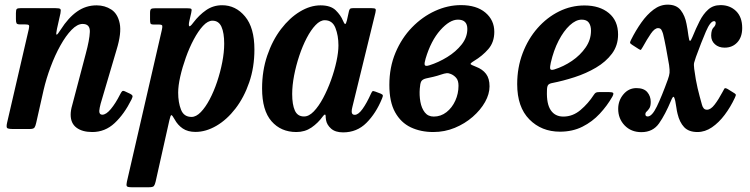

<svg xmlns="http://www.w3.org/2000/svg" viewBox="-20 -555 3228 826"><path d="M69 -520H217.5Q236 -520 239.5 -516.2Q243 -512.5 240 -497.5L225 -430.5Q220 -406.5 223.5 -405.8Q227 -405 241.5 -428Q274 -479 311.8 -505.5Q349.5 -532 395.5 -532Q431 -532 458.8 -514Q486.5 -496 495 -454.2Q503.5 -412.5 481.5 -341L413 -109Q411 -102.5 409 -91.8Q407 -81 407 -77.5Q407 -61.5 420 -61.5Q436.5 -61.5 456.8 -85.8Q477 -110 496.5 -148.5Q501.5 -158.5 505.2 -162.2Q509 -166 517.5 -162L540 -151.5Q548.5 -147 550 -143Q551.5 -139 546 -127.5Q514.5 -64 473.2 -25.5Q432 13 377 13Q334 13 309 -5.8Q284 -24.5 284 -61.5Q284 -80 290.5 -102L349 -324Q365 -383 366.5 -417.5Q368 -452 335.5 -452Q312.5 -452 287.8 -426.5Q263 -401 239.8 -359.2Q216.5 -317.5 197.8 -267.2Q179 -217 167.5 -167.5L135.5 -25.5Q132.5 -12 128.2 -6Q124 0 107 0H37.5Q14.5 0 10.5 -4.5Q6.5 -9 10.5 -27L104 -430.5Q107 -444 103.8 -447Q100.5 -450 88 -450H66.5Q54 -450 51.2 -454.8Q48.5 -459.5 48.5 -473V-498.5Q48.5 -512.5 52 -516.2Q55.5 -520 69 -520Z M648.5 -519.5H783.5Q800 -519.5 803 -516.5Q806 -513.5 802.5 -499L795 -466.5Q790.5 -447 794 -442.8Q797.5 -438.5 811.5 -457.5Q836.5 -490.5 867 -511.5Q897.5 -532.5 935.5 -532.5Q994 -532.5 1034.2 -484.2Q1074.5 -436 1074.5 -342Q1074.5 -265.5 1052.2 -200.8Q1030 -136 993 -88Q956 -40 911 -13.8Q866 12.5 821 12.5Q788 12.5 766.2 -2.2Q744.5 -17 731.5 -41Q721 -60 717.2 -59.8Q713.5 -59.5 708.5 -37L649.5 226.5Q646.5 239.5 642.2 245Q638 250.5 622 250.5H545Q527.5 250.5 525.2 245.2Q523 240 526 226.5L676 -425Q679 -438 678.2 -443.8Q677.5 -449.5 662.5 -449.5H641Q629.5 -449.5 627.5 -454Q625.5 -458.5 625.5 -471.5V-499Q625.5 -513.5 630.2 -516.5Q635 -519.5 648.5 -519.5ZM746.5 -156.5Q746.5 -114 758.8 -83Q771 -52 804 -52Q824 -52 844 -72.8Q864 -93.5 882 -127.5Q900 -161.5 914 -203.2Q928 -245 936.2 -287.5Q944.5 -330 944.5 -367Q944.5 -413.5 932.8 -439.8Q921 -466 894 -466Q874 -466 853.2 -443.5Q832.5 -421 813.5 -385.2Q794.5 -349.5 779.5 -307.5Q764.5 -265.5 755.5 -225.8Q746.5 -186 746.5 -156.5Z M1623.5 -131Q1597.5 -67.5 1556.5 -26.5Q1515.5 14.5 1456 14.5Q1422.5 14.5 1404.2 -1.8Q1386 -18 1382.5 -39Q1381.5 -46 1381.2 -49.8Q1381 -53.5 1381 -57Q1379.5 -68.5 1369 -54.5Q1348 -25.5 1319.8 -6.2Q1291.5 13 1255 13Q1188.5 13 1148 -33.5Q1107.5 -80 1107.5 -174.5Q1107.5 -251 1129.8 -316.2Q1152 -381.5 1189 -430Q1226 -478.5 1270.5 -505.2Q1315 -532 1359 -532Q1402.5 -532 1424.2 -510.8Q1446 -489.5 1455.5 -466Q1461 -452.5 1464.8 -451.8Q1468.5 -451 1472.5 -467.5L1481 -506Q1482.5 -513.5 1485.8 -516.8Q1489 -520 1499 -520H1577.5Q1593 -520 1595.5 -516.2Q1598 -512.5 1595 -500L1496 -95Q1493 -84 1493 -75Q1493 -61 1506 -61Q1521.5 -61 1539.5 -86Q1557.5 -111 1576 -152Q1580 -160.5 1582.5 -162.5Q1585 -164.5 1594.5 -161L1617 -152.5Q1625.5 -149 1626.8 -145.2Q1628 -141.5 1623.5 -131ZM1436 -359.5Q1436 -402 1423 -435Q1410 -468 1377 -468Q1357.5 -468 1337.5 -447Q1317.5 -426 1299.5 -391.5Q1281.5 -357 1267.5 -315Q1253.5 -273 1245.2 -230Q1237 -187 1237 -150.5Q1237 -105 1248.5 -79.5Q1260 -54 1287.5 -54Q1308.5 -53.5 1329.8 -75.5Q1351 -97.5 1370 -133Q1389 -168.5 1404 -210Q1419 -251.5 1427.5 -291Q1436 -330.5 1436 -359.5Z M1655 -189.5Q1655 -265.5 1681.5 -328.5Q1708 -391.5 1752.5 -437.2Q1797 -483 1851.8 -508Q1906.5 -533 1963 -533Q2030 -533 2068.2 -500.8Q2106.5 -468.5 2106.5 -418Q2106.5 -373.5 2081 -344Q2055.5 -314.5 2019.5 -293Q2002.5 -282.5 2004.5 -279.2Q2006.5 -276 2028.5 -267.5Q2056 -257 2071 -237.2Q2086 -217.5 2086 -183.5Q2086 -150.5 2066.8 -116.2Q2047.5 -82 2013.8 -52.5Q1980 -23 1936.5 -5Q1893 13 1844 13Q1790 13 1747.2 -7.2Q1704.5 -27.5 1679.8 -72Q1655 -116.5 1655 -189.5ZM1827 -274Q1866.5 -286.5 1904 -309.5Q1941.5 -332.5 1966 -363.5Q1990.5 -394.5 1990.5 -430.5Q1990.5 -470.5 1950 -470.5Q1914.5 -470.5 1874.2 -425.2Q1834 -380 1811 -303Q1805 -283 1807.2 -275.8Q1809.5 -268.5 1827 -274ZM1878.5 -234.5Q1861 -228.5 1844 -224.5Q1827 -220.5 1812.5 -217.5Q1797 -213.5 1792.2 -204.8Q1787.5 -196 1786 -174.5Q1783.5 -145 1788.5 -117.2Q1793.5 -89.5 1807.5 -71.5Q1821.5 -53.5 1846 -53.5Q1876.5 -53.5 1900.8 -72.5Q1925 -91.5 1938.8 -122Q1952.5 -152.5 1952.5 -186Q1952.5 -208 1943.2 -219.2Q1934 -230.5 1920 -236.5Q1910 -241 1900.8 -240Q1891.5 -239 1878.5 -234.5Z M2205 -193Q2205 -264.5 2228.5 -326.2Q2252 -388 2292.5 -434Q2333 -480 2385 -505.8Q2437 -531.5 2494.5 -531.5Q2559.5 -531.5 2599.2 -498.8Q2639 -466 2639 -406.5Q2639 -359.5 2612.8 -324.2Q2586.5 -289 2544 -264Q2501.5 -239 2452 -223Q2402.5 -207 2356.5 -198Q2342.5 -195.5 2337.8 -189Q2333 -182.5 2333 -163.5Q2331 -108 2349.5 -80.8Q2368 -53.5 2403.5 -53.5Q2444 -53.5 2477.2 -81.5Q2510.5 -109.5 2535 -147.5Q2539.5 -154.5 2544.2 -156.8Q2549 -159 2561.5 -159H2598Q2614.5 -159 2617.8 -155.2Q2621 -151.5 2614 -138.5Q2592 -100 2560.2 -65.8Q2528.5 -31.5 2485.8 -10Q2443 11.5 2389 11.5Q2309.5 11.5 2257.2 -41.5Q2205 -94.5 2205 -193ZM2364 -256Q2404.5 -268.5 2440.5 -293Q2476.5 -317.5 2499.5 -350.8Q2522.5 -384 2522.5 -423Q2522.5 -444.5 2513.2 -457.5Q2504 -470.5 2482.5 -470.5Q2457.5 -470.5 2431.2 -446.2Q2405 -422 2383.2 -380Q2361.5 -338 2349.5 -285Q2345.5 -267.5 2347 -259.5Q2348.5 -251.5 2364 -256Z M2639.5 -86.5Q2639.5 -122.5 2662 -149.2Q2684.5 -176 2718 -176Q2750 -176 2764.8 -158.5Q2779.5 -141 2779.5 -117Q2779.5 -98 2773.5 -89Q2767.5 -80 2762 -75.2Q2756.5 -70.5 2756.5 -63.5Q2756.5 -54 2766.5 -54Q2785 -54 2805.8 -96.8Q2826.5 -139.5 2853 -212.5Q2859.5 -230.5 2860.5 -241.8Q2861.5 -253 2858.5 -275Q2852 -314 2845 -350.5Q2838 -387 2832.5 -409.5Q2830 -418 2825.8 -426Q2821.5 -434 2811 -434Q2796.5 -434 2780.2 -410.5Q2764 -387 2745 -352.5Q2740 -344 2737.8 -341.2Q2735.5 -338.5 2727 -344.5L2699 -362.5Q2690.5 -368 2690.5 -371.5Q2690.5 -375 2695 -384Q2715 -424 2739.2 -458.2Q2763.5 -492.5 2791.8 -513.8Q2820 -535 2852.5 -535Q2890 -535 2908.5 -511.2Q2927 -487.5 2933.5 -452Q2935 -443 2937.8 -428.2Q2940.5 -413.5 2941.5 -402.5Q2944.5 -379.5 2948.2 -379Q2952 -378.5 2959 -396Q2974 -433 2989.8 -464Q3005.5 -495 3026.8 -514Q3048 -533 3080 -533Q3120.5 -533 3146.8 -507.2Q3173 -481.5 3173 -434.5Q3173 -395.5 3152 -372.8Q3131 -350 3097.5 -350Q3072 -350 3055.8 -364.5Q3039.5 -379 3039.5 -402Q3040 -427.5 3049.5 -436.5Q3059 -445.5 3059 -456Q3059 -464 3052 -464Q3036 -464 3016.8 -419.2Q2997.5 -374.5 2974 -310Q2969 -295 2966.5 -286.2Q2964 -277.5 2966.5 -259Q2973 -210 2981.2 -175.5Q2989.5 -141 3000 -104Q3002 -96 3007 -89.5Q3012 -83 3021.5 -83Q3037.5 -83 3054.2 -104.8Q3071 -126.5 3088 -158.5Q3093.5 -168.5 3096.2 -173.5Q3099 -178.5 3110.5 -172L3133 -158Q3143.5 -152 3145.2 -148.8Q3147 -145.5 3141 -133.5Q3122.5 -94 3097.5 -60.8Q3072.5 -27.5 3042.8 -7.2Q3013 13 2980.5 13Q2943 13 2923.2 -8Q2903.5 -29 2895 -65Q2891.5 -79 2890.2 -89.8Q2889 -100.5 2885 -121Q2881.5 -136.5 2878 -138.5Q2874.5 -140.5 2867 -122.5Q2842 -62.5 2815.5 -24.5Q2789 13.5 2739.5 13.5Q2695 13.5 2667.2 -15.5Q2639.5 -44.5 2639.5 -86.5Z"/></svg>

Font: Besley* Narrow Semi
Style: Italic
Weight: 600
Width: 4
Italic angle: -13°
Designer: Owen Earl
Foundry: indestructible type*
Version: Version 3.000; ttfautohint (v1.8.3)